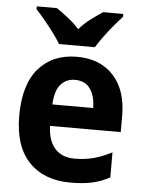

<svg xmlns="http://www.w3.org/2000/svg" viewBox="-54 -810 649 863"><g transform="rotate(5 270.0 -378.0)"><path d="M277 -556Q382 -556 442 -490.5Q502 -425 502 -309V-236H183Q185 -170 216.5 -134.5Q248 -99 305 -99Q352 -99 391.5 -109.5Q431 -120 473 -142V-29Q435 -8 393.5 1Q352 10 297 10Q177 10 109 -61Q41 -132 41 -269Q41 -411 104.5 -483.5Q168 -556 277 -556ZM277 -452Q238 -452 213 -424Q188 -396 185 -333H369Q369 -386 346 -419Q323 -452 277 -452ZM191 -606Q179 -627 158.5 -654.5Q138 -682 116 -708.5Q94 -735 77 -753V-766H168Q191 -750 219 -728.5Q247 -707 271 -680Q295 -708 323.5 -729Q352 -750 376 -766H467V-753Q450 -735 428 -708.5Q406 -682 386 -655Q366 -628 353 -606Z"/></g></svg>

Font: Noto Sans Sinhala SemiCondensed
Style: Bold
Weight: 700
Width: 4
Designer: Jelle Bosma - Monotype Design Team
Foundry: Monotype Imaging Inc.
Version: Version 2.006; ttfautohint (v1.8.4.7-5d5b)